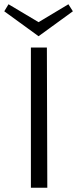

<svg xmlns="http://www.w3.org/2000/svg" viewBox="-29 -881 362 901"><path d="M152 -711 -9 -828 11 -861 152 -777 292 -861 313 -828ZM191 -658 193 0H116V-658Z"/></svg>

Font: Ysabeau Infant
Style: Regular
Weight: 400
Designer: Christian Thalmann (Catharsis Fonts)
Version: Version 0.003